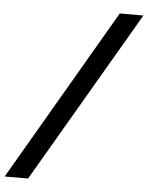

<svg xmlns="http://www.w3.org/2000/svg" viewBox="-108 -768 681 883"><g transform="rotate(5 232.5 -326.5)"><path d="M518 -723 55 70H-53L409 -723Z"/></g></svg>

Font: Kantumruy Pro Medium
Style: Italic
Weight: 500
Italic angle: -13°
Designer: Sovichet Tep
Foundry: Sovichet Tep
Version: Version 1.002